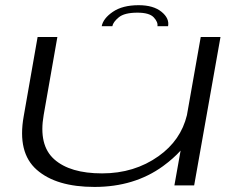

<svg xmlns="http://www.w3.org/2000/svg" viewBox="-20 -732 962 758"><path d="M668.5 0 693 -137.5Q664.5 -106 623.5 -76Q510.5 6 353 6Q202 6 125 -61.8Q48 -129.5 73.5 -272.5L128.5 -586H206.5L152.5 -278.5Q131.5 -159 194 -103.2Q256.5 -47.5 383 -47.5Q510.5 -47.5 606 -115.5Q694 -178 718 -277.5L772.5 -586H850.5L746.5 0ZM527.5 -711.5Q585.5 -711.5 617.5 -685.5Q649.5 -659.5 643.5 -628.5H601.5Q604.5 -644.5 587.2 -663.2Q570 -682 522.5 -682Q471 -682 448.8 -663.5Q426.5 -645 423.5 -628.5H381.5Q387.5 -659.5 425.8 -685.5Q464 -711.5 527.5 -711.5Z"/></svg>

Font: Anybody UltraExpanded Light
Style: Italic
Weight: 300
Width: 9
Italic angle: -10°
Designer: Tyler Finck
Foundry: Etcetera Type Company
Version: Version 1.010; ttfautohint (v1.8.3) -l 8 -r 50 -G 200 -x 14 